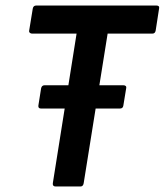

<svg xmlns="http://www.w3.org/2000/svg" viewBox="-20 -675 596 695"><path d="M128.7 -282.1Q117.6 -282.1 118.9 -292.9L128.8 -355.3Q131.1 -366.4 141.6 -366.4H426.5Q431.6 -366.4 434.8 -363.9Q438 -361.4 436.7 -355.3L426.5 -292.9Q425.1 -282.1 414 -282.1H326H214.3ZM181.3 0Q169.8 0 171.2 -11.8L257.2 -553.3H96.4Q91.3 -553.3 88 -556.3Q84.6 -559.4 85.6 -564.4L98.6 -643.9Q100.6 -655 111.3 -655H546.3Q551.4 -655 554.3 -652.5Q557.2 -649.9 555.8 -643.9L543.5 -564.4Q541.5 -553.3 531.4 -553.3H369.6L282.9 -11.8Q280.9 0 271.5 0Z"/></svg>

Font: Sofia Sans Semi Condensed
Style: Italic
Weight: 400
Italic angle: -9°
Designer: Botio Nikoltchev, Ani Petrova
Foundry: lettersoup
Version: Version 4.101